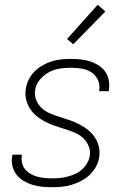

<svg xmlns="http://www.w3.org/2000/svg" viewBox="-20 -774 540 802"><path d="M198 8Q176 8 155.5 6Q135 4 115.5 -2Q96 -8 78.5 -18.5Q61 -29 49 -44.5Q37 -60 32 -80Q27 -100 31 -122L32 -128H72L71 -124Q69 -108 72.5 -92.5Q76 -77 85.5 -66Q95 -55 108 -47.5Q121 -40 136 -36Q151 -32 167 -30.5Q183 -29 199 -29Q214 -29 230 -30.5Q246 -32 261.5 -36Q277 -40 293 -47Q309 -54 321.5 -65Q334 -76 343 -91Q352 -106 355 -122Q359 -144 350 -164.5Q341 -185 325.5 -199Q310 -213 290 -221Q270 -229 249 -235.5Q228 -242 207.5 -249Q187 -256 168 -266Q149 -276 132.5 -289.5Q116 -303 105 -320.5Q94 -338 89 -359.5Q84 -381 88 -404Q91 -424 100.5 -442.5Q110 -461 125 -476Q140 -491 158.5 -501.5Q177 -512 196.5 -518Q216 -524 236 -526Q256 -528 275 -528Q296 -528 316 -526Q336 -524 355 -518Q374 -512 391 -501.5Q408 -491 419 -475.5Q430 -460 434 -440Q438 -420 435 -399L434 -393H394L395 -398Q398 -421 388.5 -441Q379 -461 361 -472.5Q343 -484 320.5 -487.5Q298 -491 275 -491Q253 -491 229.5 -487.5Q206 -484 184.5 -472.5Q163 -461 146.5 -441Q130 -421 127 -399Q123 -376 131.5 -355.5Q140 -335 156 -321Q172 -307 192 -299Q212 -291 232.5 -284.5Q253 -278 273.5 -271Q294 -264 313 -254Q332 -244 348.5 -230.5Q365 -217 376.5 -199.5Q388 -182 393 -160.5Q398 -139 394 -116Q391 -96 380.5 -77Q370 -58 354 -43Q338 -28 318.5 -18Q299 -8 279 -2Q259 4 238.5 6Q218 8 198 8ZM286 -589 260 -611 388 -754 420 -726Z"/></svg>

Font: Iosevka SS18 Extralight
Style: Italic
Weight: 200
Italic angle: -9°
Monospace: yes
Designer: Belleve Invis
Foundry: Belleve Invis
Version: Version 25.1.1; ttfautohint (v1.8.4)